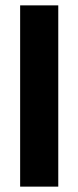

<svg xmlns="http://www.w3.org/2000/svg" viewBox="-20 -695 292 715"><path d="M197 0H55V-675H197Z"/></svg>

Font: Gemunu Libre ExtraLight ExtraBold
Style: Regular
Weight: 800
Version: Version 1.100